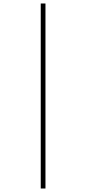

<svg xmlns="http://www.w3.org/2000/svg" viewBox="-20 -819 493 1098"><path d="M213 -799H240V259H213Z"/></svg>

Font: Noto Serif Sinhala Condensed Thin
Style: Regular
Weight: 100
Width: 3
Designer: Jelle Bosma - Monotype Design Team
Foundry: Monotype Imaging Inc.
Version: Version 2.007; ttfautohint (v1.8.4.7-5d5b)